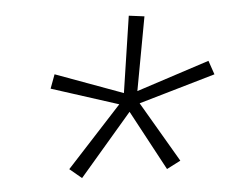

<svg xmlns="http://www.w3.org/2000/svg" viewBox="-38 -816 579 481"><g transform="rotate(-5 251.5 -575.5)"><path d="M150 -378 120 -403 259 -554 91 -608 104 -643 273 -581 302 -773 341 -768 307 -583 491 -643 503 -608 310 -552 399 -400 364 -382 283 -533Z"/></g></svg>

Font: Iosevka Slab Extralight
Style: Italic
Weight: 200
Italic angle: -9°
Monospace: yes
Designer: Belleve Invis
Foundry: Belleve Invis
Version: Version 11.1.1; ttfautohint (v1.8.3)